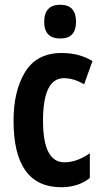

<svg xmlns="http://www.w3.org/2000/svg" viewBox="-20 -778 430 808"><path d="M166 -686Q166 -616 234 -616Q300 -616 300 -686Q300 -758 234 -758Q166 -758 166 -686ZM358 -29V-133Q304 -95 251 -95Q161 -95 161 -270Q161 -449 249 -449Q291 -449 334 -423L369 -521Q314 -555 240 -555Q135 -555 86 -475.5Q37 -396 37 -270Q37 10 238 10Q309 10 358 -29Z"/></svg>

Font: Noto Sans UI Condensed
Style: Bold
Weight: 700
Width: 3
Designer: Monotype Design Team
Foundry: Monotype Imaging Inc.
Version: 1.001